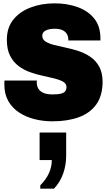

<svg xmlns="http://www.w3.org/2000/svg" viewBox="-20 -716 640 1149"><path d="M294 10Q238 10 186.5 -3Q135 -16 94 -43Q53 -70 29.5 -111.5Q6 -153 6 -210Q6 -216 6 -221.5Q6 -227 7 -234H201Q200 -230 200 -228Q200 -226 200 -222Q200 -204 208 -188Q216 -172 237 -161.5Q258 -151 295 -151Q330 -151 348 -156.5Q366 -162 372 -172Q378 -182 378 -194Q378 -215 358.5 -226.5Q339 -238 307.5 -246Q276 -254 238 -262Q200 -270 161.5 -283.5Q123 -297 91.5 -320.5Q60 -344 40.5 -382Q21 -420 21 -478Q21 -551 60 -599Q99 -647 164 -671.5Q229 -696 307 -696Q382 -696 444.5 -673.5Q507 -651 544 -605Q581 -559 581 -486V-474H389V-478Q389 -496 381 -511Q373 -526 355 -535Q337 -544 306 -544Q282 -544 265.5 -538.5Q249 -533 241 -524Q233 -515 233 -502Q233 -480 252.5 -467.5Q272 -455 303.5 -447Q335 -439 373.5 -431Q412 -423 450 -410.5Q488 -398 520.5 -376Q553 -354 573 -318.5Q593 -283 594 -229Q594 -144 556.5 -91.5Q519 -39 451.5 -14.5Q384 10 294 10ZM221 413V393Q256 358 273 320Q290 282 290 242H217V77H376V216Q376 272 358 323Q340 374 303 413Z"/></svg>

Font: Chivo Mono Black
Style: Regular
Weight: 900
Designer: Hector Gatti
Foundry: Omnibus-Type
Version: Version 1.008